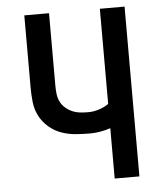

<svg xmlns="http://www.w3.org/2000/svg" viewBox="-53 -781 705 828"><g transform="rotate(-5 300.0 -367.5)"><path d="M410 0V-218Q389 -211 366.5 -207Q344 -203 321 -203Q290 -203 258.5 -205.5Q227 -208 197.5 -218.5Q168 -229 143.5 -250Q119 -271 104.5 -299Q90 -327 86.5 -358.5Q83 -390 83 -421V-735H190V-421Q190 -404 192 -386Q194 -368 201.5 -352.5Q209 -337 222.5 -325Q236 -313 252 -306Q268 -299 286 -297Q304 -295 321 -295Q345 -295 368 -302.5Q391 -310 410 -323V-735H517V0Z"/></g></svg>

Font: Iosevka Semibold Extended
Style: Regular
Weight: 600
Width: 7
Monospace: yes
Designer: Belleve Invis
Foundry: Belleve Invis
Version: Version 32.5.0; ttfautohint (v1.8.4)